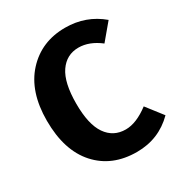

<svg xmlns="http://www.w3.org/2000/svg" viewBox="-171 -832 916 972"><g transform="rotate(-30 287.5 -346.5)"><path d="M348 -710Q469 -710 559 -634L481 -541Q419 -589 356 -589Q286 -589 245.5 -530Q205 -471 205 -348Q205 -227 245.5 -168.5Q286 -110 358 -110Q420 -110 494 -166L567 -72Q478 17 350 17Q205 17 119 -78.5Q33 -174 33 -348Q33 -518 121 -614Q209 -710 348 -710Z"/></g></svg>

Font: Fira Sans
Style: Bold
Weight: 700
Designer: bBox Type GmbH & Carrois Corporate GbR & Edenspiekermann AG
Foundry: bBox Type GmbH & Carrois Corporate GbR & Edenspiekermann AG
Version: Version 4.301;PS 004.301;hotconv 1.0.88;makeotf.lib2.5.64775